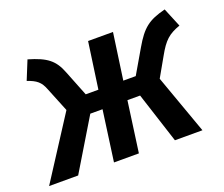

<svg xmlns="http://www.w3.org/2000/svg" viewBox="-104 -685 962 826"><g transform="rotate(-20 376.5 -272.0)"><path d="M718 -544C640 -524 610 -501 566 -425L503 -317H446L476 -529H362L332 -317H274L228 -433C204 -496 172 -520 90 -544L55 -458C96 -444 114 -430 128 -393L173 -282L-9 0H124L264 -232H320L288 0H402L434 -232H492L567 0H693L596 -271L646 -359C679 -418 701 -438 754 -457Z"/></g></svg>

Font: Fira Sans Medium
Style: Italic
Weight: 500
Italic angle: -8°
Designer: bBox Type GmbH & Carrois Corporate GbR & Edenspiekermann AG
Foundry: bBox Type GmbH & Carrois Corporate GbR & Edenspiekermann AG
Version: Version 4.301;PS 004.301;hotconv 1.0.88;makeotf.lib2.5.64775